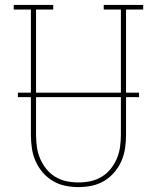

<svg xmlns="http://www.w3.org/2000/svg" viewBox="-20 -755 640 783"><path d="M300 8Q273 8 246 2.5Q219 -3 195.5 -17Q172 -31 154 -52Q136 -73 125 -98Q114 -123 110 -150Q106 -177 106 -205V-716H36V-735H197V-716H127V-205Q127 -180 130.5 -155.5Q134 -131 143.5 -108.5Q153 -86 168.5 -66.5Q184 -47 205.5 -34Q227 -21 251 -16Q275 -11 300 -11Q325 -11 349 -16Q373 -21 394.5 -34Q416 -47 431.5 -66.5Q447 -86 456.5 -108.5Q466 -131 469.5 -155.5Q473 -180 473 -205V-716H403V-735H564V-716H494V-205Q494 -177 490 -150Q486 -123 475 -98Q464 -73 446 -52Q428 -31 404.5 -17Q381 -3 354 2.5Q327 8 300 8ZM53 -359V-377H547V-359Z"/></svg>

Font: Iosevka HT Thin Extended
Style: Regular
Weight: 100
Width: 7
Monospace: yes
Designer: Belleve Invis
Foundry: Belleve Invis
Version: Version 32.3.0; ttfautohint (v1.8.4)